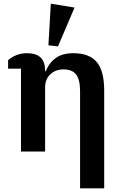

<svg xmlns="http://www.w3.org/2000/svg" viewBox="-20 -823 656 1043"><path d="M94 -450H24V-496Q43 -513 69 -523.5Q95 -534 127 -534Q177 -534 201 -510Q225 -486 225 -441V-436H229Q246 -481 282.5 -507.5Q319 -534 378 -534Q466 -534 506 -485.5Q546 -437 546 -331V200H415V-326Q415 -391 393.5 -418.5Q372 -446 324 -446Q282 -446 253.5 -419.5Q225 -393 225 -348V0H94ZM243 -577 256 -803 385 -782 295 -571Z"/></svg>

Font: IBM Plex Serif SmBld
Style: Regular
Weight: 600
Designer: Mike Abbink, Paul van der Laan, Pieter van Rosmalen
Foundry: Bold Monday
Version: Version 3.001